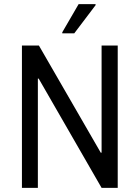

<svg xmlns="http://www.w3.org/2000/svg" viewBox="-20 -908 674 928"><path d="M86 0ZM471 0 167 -528H163V0H86V-688H168L467 -170H471V-688H549V0ZM281 -747V-752L360 -888H442V-883L339 -747Z"/></svg>

Font: Assailand
Style: Regular
Weight: 400
Designer: Hector Gatti with collaboration of the Omnibus-Type team
Foundry: Omnibus-Type
Version: Version 0.072;October 19, 2019;FontCreator 12.0.0.2547 64-bi